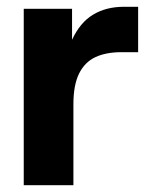

<svg xmlns="http://www.w3.org/2000/svg" viewBox="-20 -546 452 566"><path d="M50 -520H192.4V-428.8Q216 -479.6 254.4 -502.8Q292.8 -526 345.2 -526H387.2V-392.2H338.4Q292.6 -392.2 261.3 -377.6Q230 -363 213.2 -329.3Q196.4 -295.6 196.4 -238.4V0H50Z"/></svg>

Font: Aspekta Variable
Style: Regular
Weight: 400
Designer: Ivo Dolenc
Version: Version 2.100